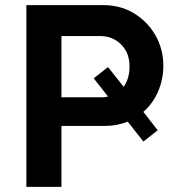

<svg xmlns="http://www.w3.org/2000/svg" viewBox="-20 -730 681 750"><path d="M83 0V-710H384Q452 -710 505 -677Q558 -644 588 -590.5Q618 -537 618 -474Q618 -420 597.5 -372.5Q577 -325 540 -293L596 -221L540 -177L479 -255Q437 -238 389 -238H220V0ZM220 -350H380Q392 -350 402 -353L346 -424L402 -468L463 -391Q486 -423 486 -470Q486 -508 470 -534.5Q454 -561 428.5 -575Q403 -589 375 -589H220Z"/></svg>

Font: Raleway
Style: Bold
Weight: 700
Designer: Matt McInerney, Pablo Impallari, Rodrigo Fuenzalida
Foundry: Matt McInerney, Pablo Impallari, Rodrigo Fuenzalida
Version: Version 4.026